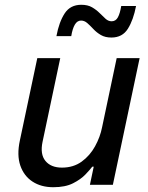

<svg xmlns="http://www.w3.org/2000/svg" viewBox="-20 -773 620 803"><path d="M446 -616Q420 -616 402 -626.5Q384 -637 370.5 -651.5Q357 -666 345 -676.5Q333 -687 319 -687Q303 -687 293 -670Q283 -653 278 -622H216Q227 -681 250.5 -717Q274 -753 320 -753Q347 -753 365 -742.5Q383 -732 396.5 -718.5Q410 -705 421.5 -694.5Q433 -684 447 -684Q464 -684 473 -700.5Q482 -717 487 -748H549Q538 -690 515 -653Q492 -616 446 -616ZM203 10Q152 10 116 -13.5Q80 -37 65 -80.5Q50 -124 63 -185L136 -530H232L158 -180Q147 -128 170 -100Q193 -72 239 -72Q287 -72 321.5 -97Q356 -122 377.5 -161Q399 -200 407 -241L468 -530H564L452 0H356L372 -76H366Q357 -64 337.5 -43.5Q318 -23 285.5 -6.5Q253 10 203 10Z"/></svg>

Font: Be Vietnam Pro
Style: Italic
Weight: 400
Italic angle: -12°
Designer: Lam Bao, Tony Le, Vietanh Nguyen
Foundry: Yellow Type Foundry
Version: Version 1.002; ttfautohint (v1.8.3)